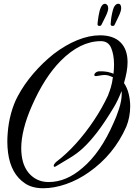

<svg xmlns="http://www.w3.org/2000/svg" viewBox="-20 -867 721 1022"><path d="M210 135Q151 135 113 109Q38 59 23 -53Q21 -68 20 -83Q19 -98 19 -113Q19 -124 19.5 -136Q20 -148 21 -159Q25 -213 39 -264Q53 -315 74 -354Q108 -418 158 -476Q208 -534 266 -580Q329 -628 392 -653.5Q455 -679 512 -679Q584 -679 621.5 -641.5Q659 -604 659 -536Q659 -511 654 -483.5Q649 -456 640 -425Q657 -400 665 -367.5Q673 -335 673 -301Q673 -272 667.5 -244Q662 -216 652 -192Q586 -43 453 50Q395 91 331.5 113Q268 135 210 135ZM239 102Q333 102 420 26Q516 -55 585 -214Q599 -243 613.5 -287.5Q628 -332 628 -370Q628 -376 627 -382Q607 -331 587 -298Q536 -213 496 -161.5Q456 -110 421 -78Q391 -50 352 -26.5Q313 -3 278 18Q274 21 270 21Q266 21 266 16Q266 11 268 8Q273 0 280 -6Q333 -46 384 -102.5Q435 -159 479.5 -225.5Q524 -292 556 -361L558 -368Q563 -379 570 -402Q577 -425 581 -456L566 -462Q547 -470 524 -467L493 -462H490Q482 -462 482 -468Q482 -472 485 -476Q491 -484 503 -487Q513 -488 532.5 -487Q552 -486 576 -478L584 -474Q587 -498 587 -524Q587 -574 572 -611Q557 -648 517 -648Q407 -648 303 -543Q216 -455 150 -304Q122 -241 107.5 -183.5Q93 -126 93 -78Q93 -58 95.5 -39Q98 -20 103 -3Q118 46 154 74Q190 102 239 102ZM510 -729Q499 -729 499 -738Q500 -753 504.5 -781.5Q509 -810 517 -828Q526 -847 539 -847Q545 -847 550.5 -840.5Q556 -834 556 -823Q556 -815 553 -806Q550 -795 540 -775Q530 -755 520 -735Q517 -729 510 -729ZM580 -729Q569 -729 569 -738Q569 -746 571 -762.5Q573 -779 577 -797.5Q581 -816 586 -828Q596 -847 609 -847Q625 -847 625 -824Q625 -815 622 -806Q619 -795 609.5 -775.5Q600 -756 590 -735Q588 -729 580 -729Z"/></svg>

Font: Birthstone Bounce Medium
Style: Regular
Weight: 500
Designer: Robert E. Leuschke
Foundry: Rob Leuschke
Version: Version 1.010; ttfautohint (v1.8.3)